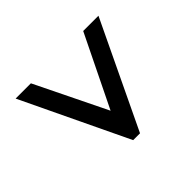

<svg xmlns="http://www.w3.org/2000/svg" viewBox="-125 -768 872 872"><g transform="rotate(45 310.5 -332.0)"><path d="M61 -164 405 -332 61 -500V-598L572 -354V-310L61 -66Z"/></g></svg>

Font: Trirong Black
Style: Regular
Weight: 900
Designer: Katatrad Team
Foundry: CadsonDemak
Version: Version 1.001